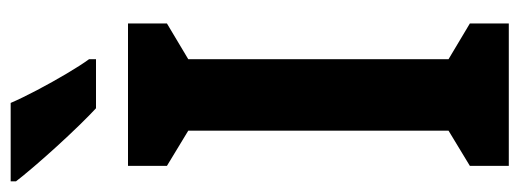

<svg xmlns="http://www.w3.org/2000/svg" viewBox="-332 -647 974 360"><g transform="rotate(-90 155.0 -467.0)"><path d="M291 0H24V-73L90 -113V-601L24 -641V-714H291V-641L224 -601V-113L291 -73ZM142 -934Q151 -913 166 -884.5Q181 -856 197 -829Q213 -802 224 -787V-774H132Q119 -786 100 -805.5Q81 -825 60.5 -847.5Q40 -870 22.5 -890.5Q5 -911 -5 -924V-934Z"/></g></svg>

Font: Noto Sans Telugu ExtraCondensed
Style: Bold
Weight: 700
Width: 2
Designer: Jelle Bosma - Monotype Design Team
Foundry: Monotype Imaging Inc.
Version: Version 2.005; ttfautohint (v1.8.4.7-5d5b)